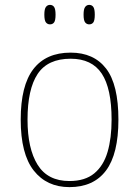

<svg xmlns="http://www.w3.org/2000/svg" viewBox="-20 -758 571 788"><path d="M265 10Q172 10 118.5 -58Q65 -126 65 -267Q65 -407 117 -474.5Q169 -542 270 -542Q365 -542 415.5 -476.5Q466 -411 466 -267Q466 -126 415 -58Q364 10 265 10ZM265 -15Q329 -15 367 -46.5Q405 -78 421.5 -134.5Q438 -191 438 -267Q438 -395 397.5 -456Q357 -517 270 -517Q176 -517 134.5 -454.5Q93 -392 93 -267Q93 -148 134.5 -81.5Q176 -15 265 -15ZM346 -658Q336 -658 329.5 -666Q323 -674 323 -698Q323 -721 329.5 -729.5Q336 -738 346 -738Q357 -738 363 -729.5Q369 -721 369 -698Q369 -674 363 -666Q357 -658 346 -658ZM185 -658Q175 -658 168.5 -666Q162 -674 162 -698Q162 -721 168.5 -729.5Q175 -738 185 -738Q196 -738 202 -729.5Q208 -721 208 -698Q208 -674 202 -666Q196 -658 185 -658Z"/></svg>

Font: Noto Serif Tamil Thin
Style: Regular
Weight: 100
Designer: Indian Type Foundry, Tom Grace, and the Monotype Design Team
Foundry: Monotype Imaging Inc.
Version: Version 2.004; ttfautohint (v1.8.4.7-5d5b)